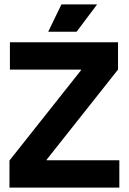

<svg xmlns="http://www.w3.org/2000/svg" viewBox="-20 -852 585 872"><path d="M23 0V-123L348 -533V-536H25V-660H516V-536L192 -127V-124H522V0ZM328 -708H199L259 -832H421Z"/></svg>

Font: Bricolage Grotesque 96pt Bricolage Grotesque 48pt Regular
Style: Bold
Weight: 700
Designer: Mathieu Triay
Foundry: Atelier Triay
Version: Version 1.001; ttfautohint (v1.8.4.7-5d5b);gftools[0.9.33.de